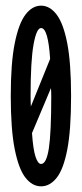

<svg xmlns="http://www.w3.org/2000/svg" viewBox="-20 -647 290 678"><path d="M125 11Q94 11 70 -19.5Q46 -50 32 -120Q18 -190 18 -308Q18 -424 32 -494Q46 -564 70 -595.5Q94 -627 125 -627Q156 -627 180 -595.5Q204 -564 217.5 -494Q231 -424 231 -308Q231 -188 217.5 -118.5Q204 -49 180 -19Q156 11 125 11ZM88 -308Q88 -288 89 -271L157 -439Q150 -548 125 -548Q109 -548 98.5 -490Q88 -432 88 -308ZM125 -68Q144 -68 152.5 -123Q161 -178 161 -308Q161 -323 160 -336L93 -177Q97 -119 105.5 -93.5Q114 -68 125 -68Z"/></svg>

Font: Inconsolata UltraCondensed Bold
Style: Regular
Weight: 700
Width: 1
Monospace: yes
Designer: Raph Levien, Cyreal, Brenton Simpson
Foundry: Raph Levien, Cyreal, Google
Version: Version 3.001; ttfautohint (v1.8.2.53-6de2)